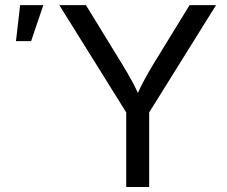

<svg xmlns="http://www.w3.org/2000/svg" viewBox="-20 -748 907 768"><path d="M484.9 0V-298.3L217.3 -727.5H323.7L467.8 -492.7Q491.7 -453.6 511 -418Q530.3 -382.3 550.3 -331.1H513.2Q533.2 -383.3 552.5 -419.4Q571.8 -455.6 594.2 -492.7L738.3 -727.5H844.2L576.7 -298.3V0ZM43.9 -583.5 60.5 -727.5H153.3L104.5 -583.5Z"/></svg>

Font: Inter 17pt
Style: Regular
Weight: 400
Version: Version 4.001;git-66647c0bb